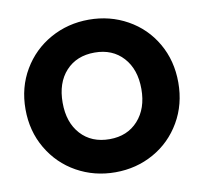

<svg xmlns="http://www.w3.org/2000/svg" viewBox="-80 -798 945 891"><g transform="rotate(-10 393.0 -352.5)"><path d="M394 7Q295 7 212.5 -39Q130 -85 81.5 -167.5Q33 -250 33 -353Q33 -456 81.5 -538Q130 -620 212.5 -666Q295 -712 394 -712Q493 -712 575.5 -666Q658 -620 705.5 -538Q753 -456 753 -353Q753 -250 705 -167.5Q657 -85 575 -39Q493 7 394 7ZM394 -149Q478 -149 528.5 -205Q579 -261 579 -353Q579 -446 528.5 -501.5Q478 -557 394 -557Q309 -557 258.5 -502Q208 -447 208 -353Q208 -260 258.5 -204.5Q309 -149 394 -149Z"/></g></svg>

Font: Fz Poppins
Style: Bold
Weight: 700
Designer: Ninad Kale (Devanagari), Jonny Pinhorn (Latin)
Foundry: Indian Type Foundry
Version: Vit hóa bi Vntype.Com & FontZin.Com